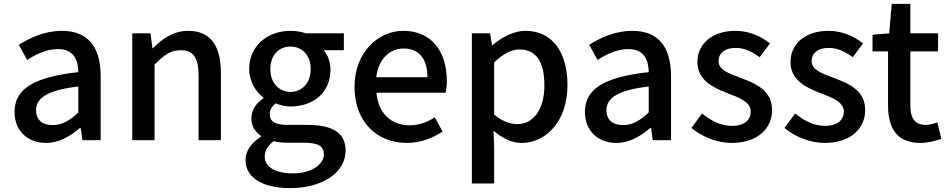

<svg xmlns="http://www.w3.org/2000/svg" viewBox="-20 -723 4890 990"><path d="M217 14C283 14 342 -20 392 -63H396L405 0H499V-331C499 -478 436 -564 299 -564C211 -564 134 -528 77 -492L120 -414C167 -444 221 -470 279 -470C360 -470 383 -414 384 -351C155 -326 55 -265 55 -146C55 -49 122 14 217 14ZM252 -78C203 -78 166 -100 166 -155C166 -216 221 -258 384 -277V-143C339 -101 300 -78 252 -78Z M662 0H777V-390C826 -439 860 -464 911 -464C976 -464 1004 -427 1004 -332V0H1119V-346C1119 -486 1067 -564 950 -564C875 -564 818 -524 768 -474H766L756 -551H662Z M1475 247C1651 247 1762 161 1762 54C1762 -39 1694 -79 1565 -79H1463C1393 -79 1371 -101 1371 -133C1371 -160 1384 -175 1401 -190C1425 -180 1454 -174 1478 -174C1593 -174 1684 -243 1684 -364C1684 -405 1669 -441 1649 -464H1753V-551H1558C1537 -558 1509 -564 1478 -564C1364 -564 1265 -491 1265 -367C1265 -301 1300 -249 1338 -220V-216C1306 -195 1276 -158 1276 -114C1276 -70 1298 -41 1326 -22V-18C1275 13 1246 56 1246 102C1246 198 1342 247 1475 247ZM1478 -249C1421 -249 1374 -293 1374 -367C1374 -441 1420 -483 1478 -483C1536 -483 1582 -440 1582 -367C1582 -293 1535 -249 1478 -249ZM1491 171C1400 171 1345 138 1345 85C1345 57 1358 29 1391 5C1414 11 1439 13 1465 13H1548C1614 13 1650 27 1650 73C1650 124 1587 171 1491 171Z M2077 14C2148 14 2212 -11 2262 -45L2222 -118C2182 -92 2140 -77 2091 -77C1996 -77 1930 -140 1921 -245H2278C2281 -259 2284 -281 2284 -304C2284 -459 2205 -564 2059 -564C1931 -564 1808 -454 1808 -275C1808 -93 1926 14 2077 14ZM1920 -325C1931 -421 1992 -473 2061 -473C2141 -473 2184 -419 2184 -325Z M2413 223H2528V45L2525 -49C2571 -9 2621 14 2669 14C2793 14 2906 -95 2906 -284C2906 -454 2828 -564 2689 -564C2627 -564 2567 -530 2519 -490H2517L2507 -551H2413ZM2647 -83C2614 -83 2571 -96 2528 -132V-401C2574 -445 2615 -468 2658 -468C2750 -468 2787 -397 2787 -282C2787 -154 2727 -83 2647 -83Z M3158 14C3224 14 3283 -20 3333 -63H3337L3346 0H3440V-331C3440 -478 3377 -564 3240 -564C3152 -564 3075 -528 3018 -492L3061 -414C3108 -444 3162 -470 3220 -470C3301 -470 3324 -414 3325 -351C3096 -326 2996 -265 2996 -146C2996 -49 3063 14 3158 14ZM3193 -78C3144 -78 3107 -100 3107 -155C3107 -216 3162 -258 3325 -277V-143C3280 -101 3241 -78 3193 -78Z M3752 14C3888 14 3961 -62 3961 -155C3961 -258 3876 -292 3800 -321C3739 -344 3685 -362 3685 -408C3685 -446 3713 -476 3775 -476C3819 -476 3858 -456 3897 -428L3950 -499C3907 -534 3845 -564 3772 -564C3650 -564 3576 -495 3576 -403C3576 -310 3657 -271 3730 -243C3790 -220 3851 -198 3851 -148C3851 -106 3820 -74 3755 -74C3696 -74 3648 -99 3600 -138L3545 -63C3598 -19 3676 14 3752 14Z M4232 14C4368 14 4441 -62 4441 -155C4441 -258 4356 -292 4280 -321C4219 -344 4165 -362 4165 -408C4165 -446 4193 -476 4255 -476C4299 -476 4338 -456 4377 -428L4430 -499C4387 -534 4325 -564 4252 -564C4130 -564 4056 -495 4056 -403C4056 -310 4137 -271 4210 -243C4270 -220 4331 -198 4331 -148C4331 -106 4300 -74 4235 -74C4176 -74 4128 -99 4080 -138L4025 -63C4078 -19 4156 14 4232 14Z M4726 14C4766 14 4804 3 4834 -7L4813 -92C4797 -86 4773 -79 4755 -79C4697 -79 4674 -113 4674 -179V-458H4817V-551H4674V-703H4578L4565 -551L4479 -544V-458H4559V-180C4559 -64 4603 14 4726 14Z"/></svg>

Font: ChiuKong Gothic CL Medium
Style: Regular
Weight: 500
Designer: Ryoko NISHIZUKA 西塚涼子 (kana, bopomofo & ideographs); Paul D. Hunt (Latin, Greek & Cyrillic); Sandoll Communications 산돌커뮤니
Foundry: Adobe
Version: Version 1.300